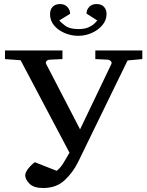

<svg xmlns="http://www.w3.org/2000/svg" viewBox="-20 -923 736 959"><path d="M195.8 16.1Q148.4 16.1 127.2 -5.6Q106 -27.3 106 -46.9Q106 -61 119.9 -79.3Q133.8 -97.7 153.8 -112.8L263.2 -69.8Q281.7 -84 296.9 -108.9Q312 -133.8 327.1 -160.2L83 -622.1L4.9 -627.9V-670.9H292V-627.9L229 -625Q218.3 -624.5 212.4 -617.9Q206.5 -611.3 210.9 -603L379.9 -276.9L536.1 -603Q540 -610.4 533.7 -617.4Q527.3 -624.5 517.1 -625L456.1 -627.9V-670.9H690.9V-627.9L617.2 -621.1L370.1 -113.8Q343.8 -60.5 302.2 -22.2Q260.7 16.1 195.8 16.1ZM512.2 -853Q512.2 -822.3 491.5 -797.6Q470.7 -772.9 438.5 -758.5Q406.2 -744.1 371.1 -744.1Q336.4 -744.1 304 -757.6Q271.5 -771 250.7 -795.4Q230 -819.8 230 -852.1Q230 -876 243.4 -889.4Q256.8 -902.8 279.8 -902.8Q302.7 -902.8 316.4 -888.4Q330.1 -874 330.1 -854L275.9 -820.8Q282.7 -812 305.2 -794.9Q327.6 -777.8 371.1 -777.8Q401.9 -777.8 421.1 -786.1Q440.4 -794.4 450.9 -804.7Q461.4 -814.9 465.8 -820.8L412.1 -855Q412.1 -874.5 425.8 -888.7Q439.5 -902.8 461.9 -902.8Q486.8 -902.8 499.5 -888.7Q512.2 -874.5 512.2 -853Z"/></svg>

Font: Charis
Style: Regular
Weight: 400
Designer: Walt Agee, Miriam Martin, Annie Olsen, Victor Gaultney, Lorna Priest, Alan Ward, Bob Hallissy, Martin Hosken, Sharon Cor
Foundry: SIL Global
Version: Version 7.000